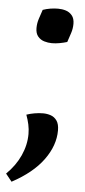

<svg xmlns="http://www.w3.org/2000/svg" viewBox="-51 -570 335 753"><g transform="rotate(5 116.0 -194.0)"><path d="M59 -115Q73 -120 90.5 -123Q108 -126 124 -126Q140 -126 154.5 -121Q169 -116 178.5 -102.5Q188 -89 188 -64Q188 -5 147 51.5Q106 108 24 152L0 122Q36 87 55 45Q74 3 74 -40Q74 -59 70 -77.5Q66 -96 59 -115ZM194 -413Q181 -409 165 -406Q149 -403 134 -403Q119 -403 104 -407.5Q89 -412 79 -424Q69 -436 69 -457Q69 -476 75 -494Q81 -512 87 -530Q101 -535 116.5 -537.5Q132 -540 147 -540Q163 -540 177.5 -535.5Q192 -531 202 -519Q212 -507 212 -486Q212 -467 206 -449Q200 -431 194 -413Z"/></g></svg>

Font: Merienda
Style: Regular
Weight: 400
Designer: Eduardo Rodriguez Tunni
Foundry: Eduardo Rodriguez Tunni
Version: Version 2.001